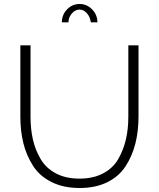

<svg xmlns="http://www.w3.org/2000/svg" viewBox="-20 -937 796 962"><path d="M323 -825H290Q290 -863 316 -890Q342 -917 379 -917Q415 -917 441.5 -890Q468 -863 468 -825H435Q432 -852 415.5 -870.5Q399 -889 379 -889Q357 -889 340 -869.5Q323 -850 323 -825ZM379 5Q298 5 238 -25Q178 -55 145 -107Q112 -159 97 -220Q82 -281 82 -353V-710H133V-353Q133 -290 145 -237.5Q157 -185 184 -139.5Q211 -94 260.5 -68Q310 -42 378 -42Q447 -42 497 -68.5Q547 -95 573 -141Q599 -187 611 -239Q623 -291 623 -353V-710H674V-353Q674 -279 658 -216.5Q642 -154 608.5 -103Q575 -52 516.5 -23.5Q458 5 379 5Z"/></svg>

Font: Raleway-v4020 Light
Style: Regular
Weight: 300
Designer: Matt McInerney, Pablo Impallari, Rodrigo Fuenzalida
Foundry: Matt McInerney, Pablo Impallari, Rodrigo Fuenzalida
Version: Version 4.020;PS 004.020;hotconv 1.0.88;makeotf.lib2.5.64775